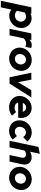

<svg xmlns="http://www.w3.org/2000/svg" viewBox="1765 -2592 986 4661"><g transform="rotate(90 2258.5 -262.0)"><path d="M-52 211Q-13 25 26.5 -159Q66 -343 105 -529H262Q260 -523 259.5 -517.5Q259 -512 257 -506Q309 -536 373 -536Q421 -536 464 -517Q507 -498 539.5 -465Q572 -432 590.5 -387Q609 -342 609 -290Q609 -230 586 -176Q563 -122 523 -81.5Q483 -41 429 -17Q375 7 313 7Q226 7 162 -45Q148 19 134.5 83Q121 147 107 211ZM329 -399Q273 -399 230 -365Q220 -319 210.5 -273Q201 -227 191 -181Q209 -157 241 -144Q273 -131 307 -131Q334 -131 360.5 -141Q387 -151 408 -170Q429 -189 441.5 -216Q454 -243 454 -276Q454 -302 444.5 -324.5Q435 -347 418 -363.5Q401 -380 378.5 -389.5Q356 -399 329 -399Z M628 0Q656 -133 684 -264.5Q712 -396 740 -529H899Q897 -517 894 -505.5Q891 -494 889 -482Q949 -539 1025 -539Q1047 -539 1065.5 -534.5Q1084 -530 1094 -522Q1086 -487 1079.5 -452Q1073 -417 1065 -382Q1060 -386 1050.5 -389.5Q1041 -393 1029.5 -396Q1018 -399 1006 -400.5Q994 -402 984 -402Q969 -402 956 -399Q898 -387 859 -342L787 0Z M1084 -245Q1084 -303 1107 -356.5Q1130 -410 1170.5 -450.5Q1211 -491 1266 -515Q1321 -539 1384 -539Q1440 -539 1488.5 -520Q1537 -501 1572.5 -467Q1608 -433 1628.5 -386Q1649 -339 1649 -284Q1649 -225 1625.5 -172Q1602 -119 1561.5 -78.5Q1521 -38 1466.5 -14Q1412 10 1350 10Q1297 10 1249 -8Q1201 -26 1164.5 -59Q1128 -92 1106 -139Q1084 -186 1084 -245ZM1357 -130Q1383 -130 1407.5 -140.5Q1432 -151 1451 -170Q1470 -189 1481.5 -216.5Q1493 -244 1493 -277Q1493 -302 1484.5 -324.5Q1476 -347 1461 -363.5Q1446 -380 1424.5 -389.5Q1403 -399 1376 -399Q1348 -399 1323.5 -387.5Q1299 -376 1280.5 -355.5Q1262 -335 1251 -308.5Q1240 -282 1240 -252Q1240 -198 1272.5 -164Q1305 -130 1357 -130Z M1804 0 1694 -529H1863L1922 -205L2119 -529H2292L1958 0Z M2737 -58Q2687 -21 2639.5 -5Q2592 11 2530 11Q2472 11 2422 -8Q2372 -27 2335.5 -60.5Q2299 -94 2278.5 -140.5Q2258 -187 2258 -242Q2258 -299 2280 -352.5Q2302 -406 2341 -447Q2380 -488 2433 -512.5Q2486 -537 2548 -537Q2594 -537 2633.5 -523Q2673 -509 2704 -483Q2735 -457 2756 -421Q2777 -385 2786 -341Q2792 -312 2792 -280Q2792 -269 2791 -255Q2790 -241 2786 -210H2416Q2430 -168 2462.5 -145Q2495 -122 2543 -122Q2605 -122 2648 -159Q2671 -133 2692.5 -108.5Q2714 -84 2737 -58ZM2541 -404Q2502 -404 2471 -381Q2440 -358 2425 -322H2643Q2632 -359 2605.5 -381.5Q2579 -404 2541 -404Z M3122 -129Q3156 -129 3181 -141.5Q3206 -154 3233 -180Q3253 -154 3274 -127.5Q3295 -101 3315 -75Q3271 -33 3217.5 -11Q3164 11 3105 11Q3052 11 3005.5 -7Q2959 -25 2924 -58Q2889 -91 2869 -137.5Q2849 -184 2849 -240Q2849 -299 2871 -353Q2893 -407 2932 -448.5Q2971 -490 3024.5 -514.5Q3078 -539 3141 -539Q3208 -539 3267.5 -510Q3327 -481 3363 -429Q3336 -404 3309 -380Q3282 -356 3255 -331Q3235 -363 3206 -380.5Q3177 -398 3139 -398Q3112 -398 3088 -386Q3064 -374 3046 -353.5Q3028 -333 3017.5 -306Q3007 -279 3007 -249Q3007 -195 3038.5 -162Q3070 -129 3122 -129Z M3346 0Q3384 -176 3420.5 -350Q3457 -524 3495 -700Q3537 -709 3578 -717.5Q3619 -726 3661 -735Q3648 -675 3635.5 -615.5Q3623 -556 3610 -496Q3674 -537 3748 -537Q3795 -537 3831.5 -520Q3868 -503 3890.5 -473Q3913 -443 3920.5 -402.5Q3928 -362 3918 -315Q3901 -236 3884.5 -157.5Q3868 -79 3851 0H3692Q3708 -75 3724 -150Q3740 -225 3756 -300Q3765 -344 3743.5 -372Q3722 -400 3677 -400Q3648 -400 3625 -389.5Q3602 -379 3582 -361Q3562 -270 3543.5 -180.5Q3525 -91 3505 0Z M3978 -245Q3978 -303 4001 -356.5Q4024 -410 4064.5 -450.5Q4105 -491 4160 -515Q4215 -539 4278 -539Q4334 -539 4382.5 -520Q4431 -501 4466.5 -467Q4502 -433 4522.5 -386Q4543 -339 4543 -284Q4543 -225 4519.5 -172Q4496 -119 4455.5 -78.5Q4415 -38 4360.5 -14Q4306 10 4244 10Q4191 10 4143 -8Q4095 -26 4058.5 -59Q4022 -92 4000 -139Q3978 -186 3978 -245ZM4251 -130Q4277 -130 4301.5 -140.5Q4326 -151 4345 -170Q4364 -189 4375.5 -216.5Q4387 -244 4387 -277Q4387 -302 4378.5 -324.5Q4370 -347 4355 -363.5Q4340 -380 4318.5 -389.5Q4297 -399 4270 -399Q4242 -399 4217.5 -387.5Q4193 -376 4174.5 -355.5Q4156 -335 4145 -308.5Q4134 -282 4134 -252Q4134 -198 4166.5 -164Q4199 -130 4251 -130Z"/></g></svg>

Font: Rosa Sans Black
Style: Italic
Weight: 900
Italic angle: -12°
Designer: Pentagram / MCKL
Foundry: Pentagram / MCKL
Version: Version 1.005;September 16, 2019;FontCreator 11.5.0.2425 64-